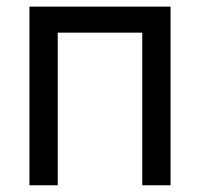

<svg xmlns="http://www.w3.org/2000/svg" viewBox="-20 -550 593 570"><path d="M67.4 -530.3H486.3V0H402.3V-453.1H151.4V0H67.4Z"/></svg>

Font: WEMIX Pretendard
Style: Regular
Weight: 400
Designer: Base glyphs from Inter by Rasmus Andersson; Hangeul glyphs from Noto Sans CJK(Source Han Sans) by Jang Soo-young and Kan
Foundry: Kil Hyung-jin
Version: Version 1.000